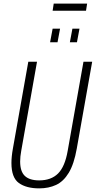

<svg xmlns="http://www.w3.org/2000/svg" viewBox="-20 -1026 528 1058"><path d="M196 12Q125 12 84 -17.5Q43 -47 43 -128Q43 -145 45 -165Q47 -185 51 -207L136 -686H184L97 -195Q94 -179 92.5 -164Q91 -149 91 -136Q91 -81 117 -56.5Q143 -32 196 -32Q262 -32 300 -70Q338 -108 353 -195L440 -686H488L403 -207Q388 -122 359 -74Q330 -26 289 -7Q248 12 196 12ZM256 -793 270 -868H311L297 -793ZM365 -793 379 -868H418L404 -793ZM270 -967 276 -1006H460L454 -967Z"/></svg>

Font: Archivo ExtraCondensed Thin
Style: Italic
Weight: 250
Width: 2
Italic angle: -10°
Designer: Hector Gatti
Foundry: Omnibus-Type
Version: Version 2.001